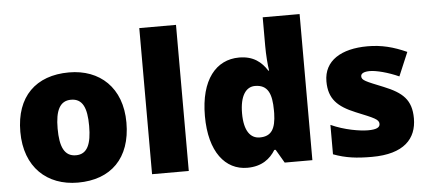

<svg xmlns="http://www.w3.org/2000/svg" viewBox="-51 -873 2222 995"><g transform="rotate(-5 1060.0 -375.0)"><path d="M594 -278C594 -461 479 -563 320 -563C147 -563 42 -461 42 -278C42 -93 157 10 317 10C489 10 594 -93 594 -278ZM236 -278C236 -372 260 -421 318 -421C378 -421 400 -372 400 -278C400 -183 378 -132 319 -132C259 -132 236 -183 236 -278Z M894 0V-760H703V0Z M1198 10C1274 10 1318 -26 1345 -70H1352L1393 0H1537V-760H1345V-612C1345 -565 1349 -510 1354 -482H1350C1321 -528 1279 -563 1205 -563C1085 -563 1002 -465 1002 -276C1002 -89 1084 10 1198 10ZM1276 -141C1228 -141 1195 -181 1195 -273C1195 -366 1228 -409 1274 -409C1341 -409 1361 -361 1361 -274V-259C1359 -179 1337 -141 1276 -141Z M2080 -170C2080 -267 2034 -307 1938 -346C1846 -383 1827 -390 1827 -411C1827 -426 1844 -434 1874 -434C1907 -434 1969 -418 2024 -393L2076 -516C2007 -547 1946 -563 1873 -563C1736 -563 1645 -508 1645 -400C1645 -309 1690 -266 1782 -228C1875 -190 1900 -181 1900 -157C1900 -138 1881 -129 1838 -129C1796 -129 1716 -142 1646 -174V-21C1710 3 1767 10 1846 10C2014 10 2080 -65 2080 -170Z"/></g></svg>

Font: Noto Sans Sinhala Black
Style: Regular
Weight: 900
Designer: Jelle Bosma - Monotype Design Team
Foundry: Monotype Imaging Inc.
Version: Version 2.006